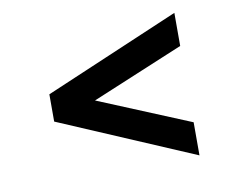

<svg xmlns="http://www.w3.org/2000/svg" viewBox="-59 -657 767 617"><g transform="rotate(-10 325.0 -348.5)"><path d="M545 -116 104 -304V-393L545 -581V-473L245 -348L545 -224Z"/></g></svg>

Font: REM Medium
Style: Regular
Weight: 500
Designer: Octavio Pardo
Foundry: Ashler Design
Version: Version 1.005;gftools[0.9.28]